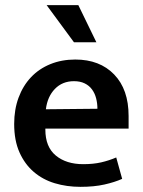

<svg xmlns="http://www.w3.org/2000/svg" viewBox="-20 -715 554 745"><path d="M479 -216H156V-212Q156 -145 196.5 -111.5Q237 -78 303 -78Q342 -78 372.5 -85Q403 -92 431 -104L454 -21Q425 -8 385 1Q345 10 292 10Q239 10 192.5 -4Q146 -18 111 -48Q76 -78 55.5 -124Q35 -170 35 -234Q35 -290 52 -336Q69 -382 100 -415Q131 -448 175 -466Q219 -484 272 -484Q367 -484 423 -426Q479 -368 479 -265ZM358 -293Q358 -314 353 -333.5Q348 -353 337 -368Q326 -383 308.5 -391.5Q291 -400 267 -400Q222 -400 193 -370Q164 -340 158 -291ZM161 -695H284L354 -551H267Z"/></svg>

Font: Mukta Mahee SemiBold
Style: Regular
Weight: 600
Designer: Shuchita Grover, Noopur Datye, Girish Dalvi, Yashodeep Gholap
Foundry: Ek Type
Version: Version 2.538;PS 1.000;hotconv 16.6.51;makeotf.lib2.5.65220;